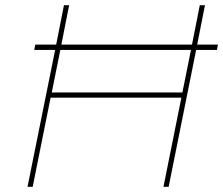

<svg xmlns="http://www.w3.org/2000/svg" viewBox="-20 -720 860 740"><path d="M630 0H610L679 -343.5H175L106 0H86L192.5 -527.5H112L116 -548H196.5L226.5 -700H246.5L216.5 -548H720L750 -700H770L740 -548H820L816 -527.5H736ZM683 -363.5 716 -527.5H212.5L179.5 -363.5Z"/></svg>

Font: Argentum Sans Thin
Style: Italic
Weight: 100
Italic angle: -11°
Designer: Julieta Ulanovsky (font), Cristiano Sobral (main changes and remaster)
Foundry: Julieta Ulanovsky (font), Cristiano Sobral (main changes and remaster)
Version: Version 2.007;June 15, 2022;FontCreator 14.0.0.2814 64-bit; 